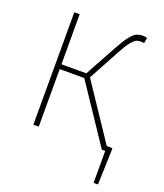

<svg xmlns="http://www.w3.org/2000/svg" viewBox="-154 -770 904 1059"><g transform="rotate(20 298.0 -240.0)"><path d="M100.1 0V-660.2H131.8V-366.2H277.8L376 -545.9Q405.3 -599.6 425.3 -625.5Q445.3 -651.4 461.9 -659.7Q478.5 -668 503.9 -668Q514.2 -668 525.9 -664.1L520 -631.8Q512.2 -633.8 500 -633.8Q484.4 -633.8 472.9 -628.2Q461.4 -622.6 444.1 -600.8Q426.8 -579.1 403.8 -536.1L304.2 -352.1L521 -27.8H554.2V-12.2L547.9 188H522V0H502L275.9 -337.9H131.8V0Z"/></g></svg>

Font: Source Sans 3 ExtraLight
Style: Regular
Weight: 200
Designer: Paul D. Hunt
Foundry: Adobe
Version: Version 3.052;hotconv 1.1.0;makeotfexe 2.6.0